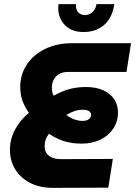

<svg xmlns="http://www.w3.org/2000/svg" viewBox="-20 -909 654 929"><path d="M237 0Q171 0 124 -25Q77 -50 52.5 -91.5Q28 -133 28 -183Q28 -236 53 -282.5Q78 -329 120 -363Q101 -389 89.5 -419.5Q78 -450 78 -487Q78 -549 110 -597Q142 -645 199 -672.5Q256 -700 329 -700H614L592 -561H310Q272 -561 251.5 -539.5Q231 -518 231 -486Q231 -477 232.5 -466Q234 -455 240 -446Q279 -468 316 -478Q353 -488 396 -488Q445 -488 480 -472Q515 -456 533 -428Q551 -400 551 -365Q551 -322 528.5 -287.5Q506 -253 466 -233.5Q426 -214 374 -214Q344 -214 316 -219.5Q288 -225 263 -236Q238 -247 217 -262Q206 -248 201 -233.5Q196 -219 196 -201Q196 -182 205 -168Q214 -154 232 -146.5Q250 -139 277 -139L526 -140L504 -1ZM379 -324Q400 -324 410.5 -333Q421 -342 421 -353Q421 -364 411 -371Q401 -378 382 -378Q361 -378 342 -372Q323 -366 301 -353Q320 -338 340.5 -331Q361 -324 379 -324ZM384 -754Q341 -754 312.5 -772.5Q284 -791 271 -822Q258 -853 263 -889H348Q346 -872 351.5 -860Q357 -848 368 -842Q379 -836 391 -836Q411 -836 427 -850Q443 -864 447 -889H533Q524 -824 484.5 -789Q445 -754 384 -754Z"/></svg>

Font: MuseoModerno Thin
Style: Bold Italic
Weight: 700
Italic angle: -9°
Version: Version 1.003